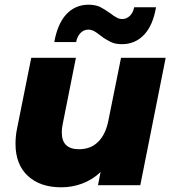

<svg xmlns="http://www.w3.org/2000/svg" viewBox="-20 -788 732 817"><path d="M495 -542H685L577 0H397L408 -56C385 -34 359 -18 330 -7C301 4 271 9 240 9C181 9 134 -7 99 -39C64 -71 46 -117 46 -176C46 -198 48 -220 53 -243L113 -542H303L247 -261C244 -248 243 -236 243 -224C243 -177 267 -153 316 -153C349 -153 376 -163 397 -184C418 -204 433 -234 441 -274ZM499 -600C480 -600 464 -603 450 -610C436 -617 421 -626 406 -638C395 -647 385 -653 378 -657C371 -660 363 -662 356 -662C343 -662 332 -657 323 -648C314 -639 307 -626 304 -609H211C220 -660 237 -700 262 -727C287 -754 319 -768 357 -768C375 -768 391 -765 405 -759C418 -752 433 -743 450 -731C460 -723 469 -717 477 -713C484 -709 492 -707 500 -707C513 -707 524 -712 533 -721C542 -730 548 -742 551 -757H644C635 -706 619 -668 594 -641C569 -614 537 -600 499 -600Z"/></svg>

Font: My Font
Style: Italic
Weight: 500
Designer: Julieta Ulanovsky
Foundry: Julieta Ulanovsky
Version: ""